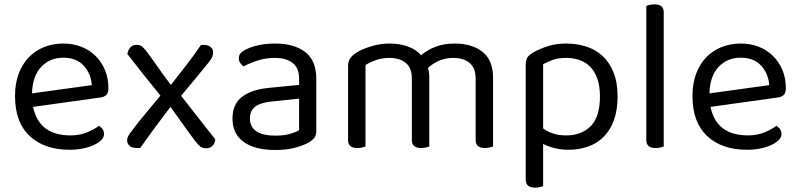

<svg xmlns="http://www.w3.org/2000/svg" viewBox="-20 -675 3671 882"><path d="M132 -184Q159 -53 304 -53Q346 -53 380 -67Q414 -81 434 -97Q458 -83 458 -59Q458 -45 445.5 -32Q433 -19 411.5 -9Q390 1 361.5 7Q333 13 300 13Q184 13 116.5 -50Q49 -113 49 -234Q49 -291 65.5 -335.5Q82 -380 111.5 -411Q141 -442 182 -458.5Q223 -475 271 -475Q316 -475 354 -460Q392 -445 419.5 -417.5Q447 -390 462.5 -352.5Q478 -315 478 -270Q478 -248 468 -238.5Q458 -229 440 -227ZM270 -410Q209 -410 169 -367.5Q129 -325 127 -246L402 -284Q397 -339 363.5 -374.5Q330 -410 270 -410Z M584 -72Q615 -114 649 -154Q683 -194 717 -236Q675 -287 639 -332.5Q603 -378 565 -427Q569 -447 579.5 -458Q590 -469 607 -469Q624 -469 633.5 -460.5Q643 -452 654 -438Q680 -403 707.5 -363.5Q735 -324 765 -285Q802 -332 835 -374.5Q868 -417 903 -468Q908 -469 914 -469Q935 -469 947 -459.5Q959 -450 959 -434Q959 -423 954.5 -413Q950 -403 940 -390Q909 -352 876.5 -312.5Q844 -273 812 -235Q851 -184 890.5 -134.5Q930 -85 969 -35Q967 -16 956 -5Q945 6 927 6Q910 6 899.5 -2.5Q889 -11 875 -29Q848 -65 819.5 -105.5Q791 -146 763 -184Q728 -138 692.5 -90Q657 -42 624 5H610Q587 5 575.5 -5Q564 -15 564 -30Q564 -38 567.5 -46.5Q571 -55 584 -72Z M1245 -52Q1287 -52 1314.5 -60.5Q1342 -69 1354 -77V-222L1230 -209Q1178 -204 1153 -185.5Q1128 -167 1128 -131Q1128 -93 1157 -72.5Q1186 -52 1245 -52ZM1244 -475Q1331 -475 1382 -436Q1433 -397 1433 -313V-76Q1433 -54 1424.5 -42.5Q1416 -31 1399 -21Q1375 -7 1335.5 3.5Q1296 14 1245 14Q1151 14 1099.5 -23Q1048 -60 1048 -130Q1048 -196 1091 -229.5Q1134 -263 1212 -271L1354 -285V-313Q1354 -363 1324 -386Q1294 -409 1243 -409Q1201 -409 1164 -397Q1127 -385 1098 -370Q1090 -377 1083.5 -386Q1077 -395 1077 -406Q1077 -420 1084 -429Q1091 -438 1106 -446Q1133 -460 1168 -467.5Q1203 -475 1244 -475Z M2165 -314Q2165 -363 2137 -386Q2109 -409 2062 -409Q1997 -409 1946 -363Q1952 -343 1952 -320V-2Q1947 0 1936.5 2.5Q1926 5 1915 5Q1872 5 1872 -31V-314Q1872 -363 1844 -386Q1816 -409 1768 -409Q1736 -409 1707.5 -399Q1679 -389 1659 -376V-2Q1654 0 1644 2.5Q1634 5 1622 5Q1579 5 1579 -31V-372Q1579 -392 1587.5 -405.5Q1596 -419 1617 -433Q1644 -450 1685.5 -462.5Q1727 -475 1769 -475Q1818 -475 1856 -460.5Q1894 -446 1914 -421Q1940 -444 1979 -459.5Q2018 -475 2068 -475Q2149 -475 2197 -436.5Q2245 -398 2245 -318V-2Q2240 0 2229.5 2.5Q2219 5 2208 5Q2165 5 2165 -31V-314Z M2592 13Q2557 13 2526 5Q2495 -3 2475 -14V180Q2470 182 2460 184.5Q2450 187 2438 187Q2395 187 2395 150V-378Q2395 -398 2402 -410Q2409 -422 2431 -435Q2458 -450 2495.5 -462.5Q2533 -475 2581 -475Q2630 -475 2673.5 -461Q2717 -447 2748.5 -417.5Q2780 -388 2798.5 -342Q2817 -296 2817 -232Q2817 -170 2800.5 -124Q2784 -78 2754 -47.5Q2724 -17 2682.5 -2Q2641 13 2592 13ZM2581 -53Q2651 -53 2693.5 -95.5Q2736 -138 2736 -232Q2736 -281 2723.5 -315Q2711 -349 2689.5 -370Q2668 -391 2640 -400Q2612 -409 2581 -409Q2545 -409 2520 -400Q2495 -391 2475 -380V-85Q2494 -71 2520 -62Q2546 -53 2581 -53Z M3029 -2Q3024 0 3014 2.5Q3004 5 2992 5Q2949 5 2949 -31V-648Q2954 -650 2964.5 -652.5Q2975 -655 2986 -655Q3029 -655 3029 -619V-2Z M3244 -184Q3271 -53 3416 -53Q3458 -53 3492 -67Q3526 -81 3546 -97Q3570 -83 3570 -59Q3570 -45 3557.5 -32Q3545 -19 3523.5 -9Q3502 1 3473.5 7Q3445 13 3412 13Q3296 13 3228.5 -50Q3161 -113 3161 -234Q3161 -291 3177.5 -335.5Q3194 -380 3223.5 -411Q3253 -442 3294 -458.5Q3335 -475 3383 -475Q3428 -475 3466 -460Q3504 -445 3531.5 -417.5Q3559 -390 3574.5 -352.5Q3590 -315 3590 -270Q3590 -248 3580 -238.5Q3570 -229 3552 -227ZM3382 -410Q3321 -410 3281 -367.5Q3241 -325 3239 -246L3514 -284Q3509 -339 3475.5 -374.5Q3442 -410 3382 -410Z"/></svg>

Font: Baloo 2
Style: Regular
Weight: 400
Designer: Sarang Kulkarni and Ek Type
Foundry: Ek Type
Version: Version 1.640;hotconv 1.0.111;makeotfexe 2.5.65597; ttfautoh